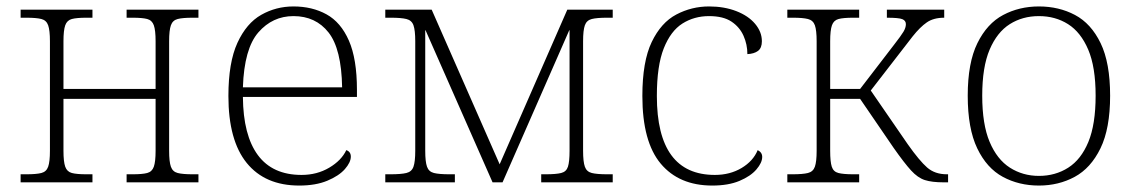

<svg xmlns="http://www.w3.org/2000/svg" viewBox="-20 -566 3515 596"><path d="M44 0V-25H62Q93 -25 108.5 -29Q124 -33 129.5 -48.5Q135 -64 135 -98V-438Q135 -472 129.5 -487.5Q124 -503 108.5 -507Q93 -511 62 -511H44V-536H267V-511H248Q218 -511 203 -507Q188 -503 182.5 -487.5Q177 -472 177 -438V-290H463V-438Q463 -472 457.5 -487.5Q452 -503 437 -507Q422 -511 392 -511H373V-536H596V-511H578Q547 -511 531.5 -507Q516 -503 510.5 -487.5Q505 -472 505 -438V-98Q505 -64 510.5 -48.5Q516 -33 531.5 -29Q547 -25 578 -25H596V0H373V-25H392Q422 -25 437 -29Q452 -33 457.5 -48.5Q463 -64 463 -98V-259H177V-98Q177 -64 182.5 -48.5Q188 -33 203 -29Q218 -25 248 -25H267V0Z M909 10Q803 10 746 -60Q689 -130 689 -268Q689 -372 717 -433Q745 -494 791 -520Q837 -546 891 -546Q949 -546 993.5 -521.5Q1038 -497 1063 -440Q1088 -383 1088 -287V-265H734Q735 -146 780.5 -84.5Q826 -23 916 -23Q964 -23 1002 -45.5Q1040 -68 1055 -100Q1069 -95 1069 -80Q1069 -62 1050.5 -41Q1032 -20 996 -5Q960 10 909 10ZM1042 -295Q1040 -414 1000 -465Q960 -516 891 -516Q826 -516 782 -465.5Q738 -415 734 -295Z M1176 0V-25H1192Q1225 -25 1241.5 -29Q1258 -33 1263.5 -48.5Q1269 -64 1269 -98V-438Q1269 -472 1263.5 -487.5Q1258 -503 1241.5 -507Q1225 -511 1194 -511H1176V-536H1320L1531 -56L1741 -536H1882V-511H1864Q1833 -511 1817 -507Q1801 -503 1795.5 -487.5Q1790 -472 1790 -438V-98Q1790 -64 1795.5 -48.5Q1801 -33 1817 -29Q1833 -25 1865 -25H1882V0H1660V-25H1674Q1706 -25 1722 -29Q1738 -33 1743 -48.5Q1748 -64 1748 -98V-472H1747L1540 0H1509L1301 -472H1300V-98Q1300 -64 1305.5 -48.5Q1311 -33 1327 -29Q1343 -25 1375 -25H1392V0Z M2191 10Q2088 10 2031 -58Q1974 -126 1974 -268Q1974 -375 2003 -435.5Q2032 -496 2079.5 -521Q2127 -546 2181 -546Q2228 -546 2265.5 -531.5Q2303 -517 2324 -492Q2345 -467 2345 -438Q2345 -417 2333 -408Q2321 -399 2300 -398Q2300 -428 2288 -455Q2276 -482 2250.5 -499Q2225 -516 2181 -516Q2135 -516 2098.5 -493Q2062 -470 2040.5 -416Q2019 -362 2019 -268Q2019 -23 2199 -23Q2246 -23 2282 -44.5Q2318 -66 2332 -100Q2346 -93 2346 -79Q2346 -61 2328 -40Q2310 -19 2275.5 -4.5Q2241 10 2191 10Z M2424 0V-25H2440Q2472 -25 2488 -29Q2504 -33 2509.5 -48.5Q2515 -64 2515 -98V-438Q2515 -472 2509.5 -487.5Q2504 -503 2488 -507Q2472 -511 2442 -511H2424V-536H2647V-511H2628Q2598 -511 2583 -507Q2568 -503 2562.5 -487.5Q2557 -472 2557 -438V-290H2650L2756 -428Q2777 -455 2784.5 -467.5Q2792 -480 2792 -491Q2792 -502 2781 -506.5Q2770 -511 2733 -511V-536H2911V-511Q2878 -511 2857 -496.5Q2836 -482 2813 -453L2683 -285L2798 -118Q2834 -67 2858 -46Q2882 -25 2919 -25H2923V0H2909Q2873 0 2851 -7Q2829 -14 2808 -37Q2787 -60 2754 -107L2650 -259H2557V-98Q2557 -64 2562 -48.5Q2567 -33 2582.5 -29Q2598 -25 2629 -25H2647V0Z M3205 10Q3143 10 3093 -17Q3043 -44 3013.5 -105.5Q2984 -167 2984 -269Q2984 -371 3014 -432Q3044 -493 3094 -519.5Q3144 -546 3205 -546Q3267 -546 3317 -519.5Q3367 -493 3396.5 -432Q3426 -371 3426 -269Q3426 -167 3396 -105.5Q3366 -44 3316 -17Q3266 10 3205 10ZM3205 -20Q3256 -20 3296 -45.5Q3336 -71 3358.5 -125.5Q3381 -180 3381 -269Q3381 -358 3358 -412Q3335 -466 3295.5 -491Q3256 -516 3205 -516Q3154 -516 3114.5 -491Q3075 -466 3052 -412Q3029 -358 3029 -269Q3029 -180 3052 -125.5Q3075 -71 3115 -45.5Q3155 -20 3205 -20Z"/></svg>

Font: Noto Serif ExtraLight
Style: Regular
Weight: 200
Designer: Monotype Design Team
Foundry: Monotype Imaging Inc.
Version: Version 2.015; ttfautohint (v1.8.4.7-5d5b)